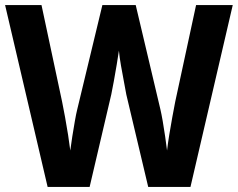

<svg xmlns="http://www.w3.org/2000/svg" viewBox="-24 -734 934 754"><path d="M890 -714 724 0H558L472 -363Q469 -380 463 -411.5Q457 -443 451 -477Q445 -511 443 -535Q440 -514 434.5 -481Q429 -448 423 -415Q417 -382 413 -363L328 0H163L-4 -714H139L220 -334Q225 -309 231.5 -274Q238 -239 243.5 -203.5Q249 -168 252 -143Q255 -167 260 -198.5Q265 -230 270 -258.5Q275 -287 279 -303L378 -714H509L606 -304Q610 -287 615 -258.5Q620 -230 624.5 -198.5Q629 -167 632 -143Q635 -169 640.5 -203.5Q646 -238 652.5 -273Q659 -308 664 -334L746 -714Z"/></svg>

Font: Noto Sans Gujarati UI SemiCondensed
Style: Bold
Weight: 700
Width: 4
Designer: Jelle Bosma - Monotype Design Team, Universal Thirst
Foundry: Monotype Imaging Inc.
Version: Version 2.106; ttfautohint (v1.8.4.7-5d5b)